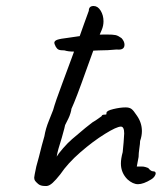

<svg xmlns="http://www.w3.org/2000/svg" viewBox="-20 -674 539 640"><path d="M130 -54Q115 -54 107 -61Q99 -68 96.5 -72Q94 -76 94 -82Q94 -86 101 -119L110 -152Q120 -193 128 -220Q132 -245 143.5 -273Q155 -301 157 -307Q165 -336 188 -397L218 -478Q253 -573 260 -594L276 -638Q276 -654 292 -654Q306 -654 315.5 -638.5Q325 -623 325 -603Q325 -588 319 -574Q305 -544 288.5 -498.5Q272 -453 267 -439Q233 -343 218 -311Q218 -307 215 -297Q212 -287 208 -279L197 -257Q197 -254 186 -215Q172 -172 169 -152Q174 -161 190 -179.5Q206 -198 220 -210Q275 -257 288 -266Q300 -273 308 -279Q316 -285 319 -287Q319 -292 330 -292Q334 -292 334.5 -293Q335 -294 335 -298Q335 -305 358 -310.5Q381 -316 399 -316Q411 -316 418 -311Q425 -306 436 -289Q453 -265 453 -237Q453 -221 447 -204Q447 -196 444.5 -179.5Q442 -163 442 -151L436 -119H452Q459 -119 465.5 -117Q472 -115 474 -114Q483 -103 490 -103Q499 -103 499 -96Q499 -92 495 -86Q491 -80 484 -76Q458 -60 440 -60Q423 -60 405 -76Q383 -98 383 -129Q383 -145 389 -167L392 -199Q394 -223 394 -229Q394 -252 383 -252Q369 -252 329.5 -227.5Q290 -203 248 -166.5Q206 -130 181 -93Q166 -74 155.5 -64.5Q145 -55 136 -54ZM195 -506Q181 -506 175.5 -508.5Q170 -511 166 -518Q161 -528 161 -531Q161 -538 171 -541.5Q181 -545 207 -548Q245 -554 271.5 -556.5Q298 -559 333 -559Q357 -559 365.5 -557Q374 -555 385 -547Q395 -536 395 -525Q395 -506 369 -509Q339 -506 309 -506L287 -505Q239 -502 227 -502Q207 -502 195 -506Z"/></svg>

Font: Caveat
Style: Regular
Weight: 400
Designer: Pablo Impallari
Foundry: Pablo Impallari
Version: Version 1.500; ttfautohint (v1.6)